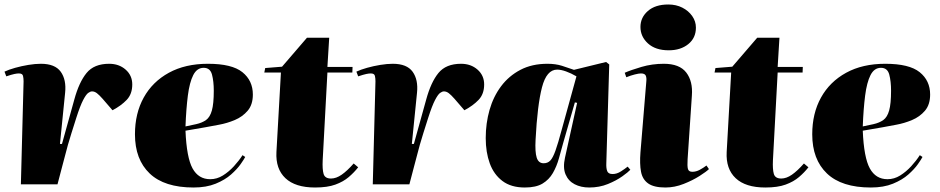

<svg xmlns="http://www.w3.org/2000/svg" viewBox="-24 -821 4187 855"><path d="M81 -459Q81 -472 78.5 -483Q76 -494 60 -494Q52 -494 40 -491.5Q28 -489 4 -481L-4 -502Q15 -511 43.5 -519Q72 -527 102.5 -532Q133 -537 158 -537Q221 -537 246.5 -501.5Q272 -466 266 -408L243 -180H252L307 -378Q328 -455 361.5 -496Q395 -537 462 -537Q506 -537 535.5 -511Q565 -485 565 -445Q565 -402 540 -376Q515 -350 477 -330L433 -381Q418 -398 407.5 -406Q397 -414 386 -414Q378 -414 368.5 -407Q359 -400 346 -375Q333 -350 316 -297Q303 -256 294 -227.5Q285 -199 278.5 -176Q272 -153 266.5 -131Q261 -109 253 -80L232 0H69Z M902 -537Q1009 -537 1055.5 -499.5Q1102 -462 1102 -400Q1102 -355 1079 -328Q1056 -301 1021.5 -286.5Q987 -272 951 -265.5Q915 -259 889 -254L802 -239Q807 -119 833.5 -71Q860 -23 912 -23Q942 -23 968.5 -39.5Q995 -56 1017.5 -80.5Q1040 -105 1056 -130L1068 -122Q1063 -112 1047.5 -90Q1032 -68 1005 -44Q978 -20 936.5 -3Q895 14 838 14Q708 14 642.5 -48.5Q577 -111 577 -223Q577 -316 616 -386.5Q655 -457 728 -497Q801 -537 902 -537ZM928 -417Q928 -459 920 -489Q912 -519 883 -519Q853 -519 836.5 -486.5Q820 -454 812.5 -395Q805 -336 802 -258L849 -268Q876 -274 893.5 -286.5Q911 -299 919.5 -329Q928 -359 928 -417Z M1157 -518 1232 -524 1343 -653H1442L1434 -523H1546L1545 -498H1434L1413 -108Q1411 -67 1417 -46.5Q1423 -26 1450 -26Q1473 -26 1497.5 -43Q1522 -60 1551 -93L1571 -76Q1553 -53 1529 -32.5Q1505 -12 1469.5 1Q1434 14 1379 14Q1291 14 1247 -27.5Q1203 -69 1207 -144L1227 -498H1153Z M1648 -459Q1648 -472 1645.5 -483Q1643 -494 1627 -494Q1619 -494 1607 -491.5Q1595 -489 1571 -481L1563 -502Q1582 -511 1610.5 -519Q1639 -527 1669.5 -532Q1700 -537 1725 -537Q1788 -537 1813.5 -501.5Q1839 -466 1833 -408L1810 -180H1819L1874 -378Q1895 -455 1928.5 -496Q1962 -537 2029 -537Q2073 -537 2102.5 -511Q2132 -485 2132 -445Q2132 -402 2107 -376Q2082 -350 2044 -330L2000 -381Q1985 -398 1974.5 -406Q1964 -414 1953 -414Q1945 -414 1935.5 -407Q1926 -400 1913 -375Q1900 -350 1883 -297Q1870 -256 1861 -227.5Q1852 -199 1845.5 -176Q1839 -153 1833.5 -131Q1828 -109 1820 -80L1799 0H1636Z M2676 -94Q2675 -72 2680 -59Q2685 -46 2704 -46Q2723 -46 2741.5 -58Q2760 -70 2771 -79L2783 -65Q2774 -55 2747.5 -36Q2721 -17 2683 -1.5Q2645 14 2600 14Q2563 14 2535 -0.5Q2507 -15 2494.5 -44.5Q2482 -74 2492 -119L2546 -363L2536 -365L2485 -188Q2475 -152 2465 -116Q2455 -80 2438 -50.5Q2421 -21 2392 -3.5Q2363 14 2313 14Q2252 14 2213.5 -15Q2175 -44 2157 -93.5Q2139 -143 2139 -206Q2139 -272 2156 -331.5Q2173 -391 2207.5 -437Q2242 -483 2293.5 -510Q2345 -537 2414 -537Q2450 -537 2478.5 -528Q2507 -519 2532 -510L2675 -545L2689 -534ZM2397 -94Q2415 -94 2426.5 -106Q2438 -118 2449.5 -150Q2461 -182 2477 -242L2543 -481Q2519 -495 2496.5 -503Q2474 -511 2457 -511Q2410 -511 2389.5 -432Q2369 -353 2361 -199Q2358 -144 2366 -119Q2374 -94 2397 -94Z M2828 -701Q2828 -743 2861 -772Q2894 -801 2952 -801Q2987 -801 3014.5 -787Q3042 -773 3058.5 -749.5Q3075 -726 3075 -698Q3075 -652 3041 -624.5Q3007 -597 2954 -597Q2895 -597 2861.5 -627.5Q2828 -658 2828 -701ZM2854 -457Q2856 -475 2851.5 -484.5Q2847 -494 2830 -494Q2821 -494 2803 -489.5Q2785 -485 2765 -477L2758 -497Q2785 -509 2832.5 -523Q2880 -537 2932 -537Q3002 -537 3032 -498Q3062 -459 3057 -395L3038 -112Q3036 -81 3039.5 -68.5Q3043 -56 3059 -56Q3076 -56 3092.5 -65Q3109 -74 3122 -84L3133 -68Q3122 -57 3091.5 -37.5Q3061 -18 3020.5 -2Q2980 14 2939 14Q2888 14 2862.5 -4Q2837 -22 2830.5 -56.5Q2824 -91 2828 -142Z M3162 -518 3237 -524 3348 -653H3447L3439 -523H3551L3550 -498H3439L3418 -108Q3416 -67 3422 -46.5Q3428 -26 3455 -26Q3478 -26 3502.5 -43Q3527 -60 3556 -93L3576 -76Q3558 -53 3534 -32.5Q3510 -12 3474.5 1Q3439 14 3384 14Q3296 14 3252 -27.5Q3208 -69 3212 -144L3232 -498H3158Z M3918 -537Q4025 -537 4071.5 -499.5Q4118 -462 4118 -400Q4118 -355 4095 -328Q4072 -301 4037.5 -286.5Q4003 -272 3967 -265.5Q3931 -259 3905 -254L3818 -239Q3823 -119 3849.5 -71Q3876 -23 3928 -23Q3958 -23 3984.5 -39.5Q4011 -56 4033.5 -80.5Q4056 -105 4072 -130L4084 -122Q4079 -112 4063.5 -90Q4048 -68 4021 -44Q3994 -20 3952.5 -3Q3911 14 3854 14Q3724 14 3658.5 -48.5Q3593 -111 3593 -223Q3593 -316 3632 -386.5Q3671 -457 3744 -497Q3817 -537 3918 -537ZM3944 -417Q3944 -459 3936 -489Q3928 -519 3899 -519Q3869 -519 3852.5 -486.5Q3836 -454 3828.5 -395Q3821 -336 3818 -258L3865 -268Q3892 -274 3909.5 -286.5Q3927 -299 3935.5 -329Q3944 -359 3944 -417Z"/></svg>

Font: Literata 72pt Black
Style: Italic
Weight: 900
Italic angle: -2°
Designer: Latin by Veronika Burian and Jose Scaglione. Greek by Irene Vlachou. Cyrillic by Vera Evstafieva
Foundry: TypeTogether
Version: Version 3.002